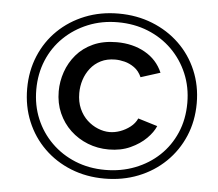

<svg xmlns="http://www.w3.org/2000/svg" viewBox="-52 -772 952 837"><g transform="rotate(5 424.5 -354.0)"><path d="M434 7Q355 7 287.5 -20Q220 -47 170 -96Q120 -145 92.5 -211Q65 -277 65 -355Q65 -432 92.5 -498Q120 -564 170 -612.5Q220 -661 287.5 -688Q355 -715 434 -715Q514 -715 582 -688Q650 -661 700.5 -612.5Q751 -564 779 -498Q807 -432 807 -355Q807 -277 779 -211Q751 -145 700.5 -96Q650 -47 582 -20Q514 7 434 7ZM434 -31Q504 -31 564.5 -54.5Q625 -78 670 -120.5Q715 -163 740.5 -222Q766 -281 766 -353Q766 -422 741 -481Q716 -540 671.5 -584Q627 -628 566.5 -652.5Q506 -677 434 -677Q364 -677 304 -652.5Q244 -628 199 -584.5Q154 -541 129.5 -482Q105 -423 105 -354Q105 -285 129.5 -226.5Q154 -168 198.5 -124Q243 -80 303 -55.5Q363 -31 434 -31ZM442 -121Q393 -121 350 -138Q307 -155 274 -186Q241 -217 222 -260Q203 -303 203 -355Q203 -398 217.5 -440Q232 -482 261 -516Q290 -550 334 -570Q378 -590 437 -590Q507 -590 560.5 -560Q614 -530 638 -474L553 -447Q541 -474 520.5 -488.5Q500 -503 478 -508.5Q456 -514 437 -514Q401 -514 374 -500.5Q347 -487 329 -464Q311 -441 302 -413Q293 -385 293 -355Q293 -317 306 -287.5Q319 -258 340.5 -238Q362 -218 388 -207.5Q414 -197 439 -197Q462 -197 485.5 -205.5Q509 -214 529 -229.5Q549 -245 559 -267L644 -241Q633 -214 605.5 -186.5Q578 -159 536.5 -140Q495 -121 442 -121Z"/></g></svg>

Font: Raleway Thin Medium
Style: Italic
Weight: 500
Italic angle: -12°
Version: Version 4.026